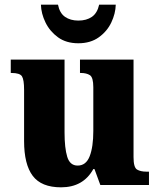

<svg xmlns="http://www.w3.org/2000/svg" viewBox="-20 -791 682 821"><path d="M241 10Q157 10 120 -39Q83 -88 83 -188V-407Q83 -450 74 -464.5Q65 -479 29 -479H26V-536H256V-225Q256 -158 267.5 -120.5Q279 -83 312 -83Q348 -83 363.5 -123Q379 -163 379 -231V-418Q379 -460 364.5 -469.5Q350 -479 325 -479H322V-536H551V-119Q551 -75 566 -66Q581 -57 606 -57H617V0H409L384 -68H379Q336 10 241 10ZM315 -606Q263 -606 228 -631.5Q193 -657 174.5 -695Q156 -733 155 -771H228Q235 -735 258 -719Q281 -703 315 -703Q350 -703 373 -719Q396 -735 404 -771H475Q474 -733 456 -695Q438 -657 402.5 -631.5Q367 -606 315 -606Z"/></svg>

Font: Noto Serif Armenian SemiCondensed ExtraBold
Style: Regular
Weight: 800
Width: 4
Designer: Monotype Design Team
Foundry: Monotype Imaging Inc.
Version: Version 2.008; ttfautohint (v1.8.4.7-5d5b)